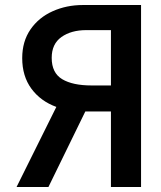

<svg xmlns="http://www.w3.org/2000/svg" viewBox="-20 -745 640 765"><path d="M422 0V-301H320L173 0H46L204.5 -319Q141.5 -342 105 -391.8Q68.5 -441.5 68.5 -513.5Q68.5 -580 101.5 -627.8Q134.5 -675.5 189.8 -700.2Q245 -725 310 -725H542V0ZM422 -404.5V-625H324Q263.5 -625 224.8 -597.5Q186 -570 186 -514.5Q186 -454.5 227.8 -429.5Q269.5 -404.5 345 -404.5Z"/></svg>

Font: JuliaMono SemiBold
Style: Regular
Weight: 600
Monospace: yes
Designer: cormullion
Foundry: corm
Version: Version 0.055; ttfautohint (v1.8.4)